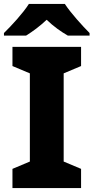

<svg xmlns="http://www.w3.org/2000/svg" viewBox="-30 -951 473 971"><path d="M298 -931H116C87 -885 28 -821 -10 -784V-771H102C137 -793 171 -818 206 -851C240 -818 278 -791 313 -771H423V-784C388 -819 328 -885 298 -931ZM380 0V-97L292 -134V-580L380 -617V-714H33V-617L121 -580V-134L33 -97V0Z"/></svg>

Font: Noto Sans Arabic UI XBd
Style: Regular
Weight: 800
Designer: Monotype Design Team, Nadine Chahine and Nizar Qandah
Foundry: Monotype Imaging Inc.
Version: Version 2.010